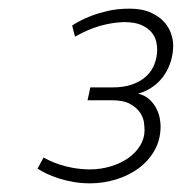

<svg xmlns="http://www.w3.org/2000/svg" viewBox="-20 -739 416 439"><path d="M186 -319.8Q166 -319.8 147.7 -323Q129.4 -326.2 113.8 -331.3Q98.1 -336.4 85.9 -342.3Q73.7 -348.1 65.9 -353.5L79.6 -378.9Q84.5 -376 93.8 -371.6Q103 -367.2 116.2 -362.8Q129.4 -358.4 146.5 -355.2Q163.6 -352.1 184.1 -351.6Q209.5 -351.6 232.4 -358.4Q255.4 -365.2 272.7 -377.2Q290 -389.2 300.3 -405.8Q310.5 -422.4 310.5 -441.4Q310.5 -446.3 309.3 -457.8Q308.1 -469.2 300.8 -480.7Q293.5 -492.2 278.1 -501Q262.7 -509.8 234.9 -509.8H180.2L186.5 -539.1H236.3Q264.2 -539.1 283.7 -546.4Q303.2 -553.7 315.7 -565.9Q328.1 -578.1 333.7 -593.8Q339.4 -609.4 339.4 -626.5Q339.4 -633.3 337.2 -643.8Q335 -654.3 327.1 -664.3Q319.3 -674.3 304.2 -681.4Q289.1 -688.5 262.7 -688.5Q242.2 -687.5 224.9 -683.8Q207.5 -680.2 193.8 -675Q180.2 -669.9 169.4 -664.6Q158.7 -659.2 151.4 -655.3L145 -680.7Q149.9 -684.1 161.4 -690.4Q172.9 -696.8 189.7 -703.1Q206.5 -709.5 228.3 -714.4Q250 -719.2 275.9 -719.2Q304.2 -719.2 323.2 -710.9Q342.3 -702.6 354 -690.2Q365.7 -677.7 370.8 -663.1Q376 -648.4 376 -635.3Q376 -617.7 371.1 -600.6Q366.2 -583.5 356.4 -568.6Q346.7 -553.7 331.5 -542.2Q316.4 -530.8 295.9 -524.9Q313 -520.5 323 -510.5Q333 -500.5 338.4 -489.3Q343.8 -478 345.5 -467.3Q347.2 -456.5 347.2 -450.7Q347.2 -419.4 333.3 -395Q319.3 -370.6 296.6 -354Q273.9 -337.4 244.9 -328.6Q215.8 -319.8 186 -319.8Z"/></svg>

Font: Ufes Sans Thin
Style: Italic
Weight: 100
Designer: Ricardo Esteves & Thais Bronze
Foundry: ProDesignUfes - Ricardo Esteves, Thais Bronze
Version: Version 2.0